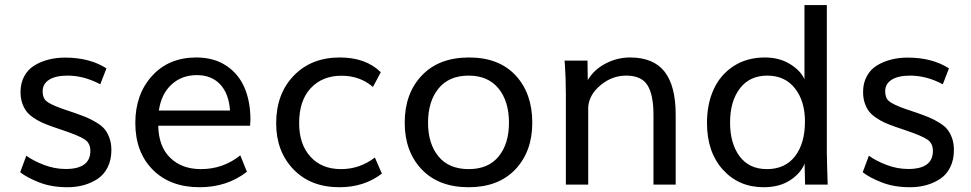

<svg xmlns="http://www.w3.org/2000/svg" viewBox="-20 -746 3923 776"><path d="M252.9 10.7Q188 10.7 138.4 -8.8Q88.9 -28.3 61.5 -49.8L86.4 -116.7Q114.3 -96.2 157.5 -79.6Q200.7 -63 245.6 -63Q345.2 -63 345.2 -136.2Q345.2 -167 322.8 -182.1Q300.3 -197.3 235.4 -219.2L192.4 -233.9Q167.5 -242.7 150.1 -250.5Q132.8 -258.3 115.2 -270.3Q97.7 -282.2 86.9 -296.1Q76.2 -310.1 69.6 -329.8Q63 -349.6 63 -374.5Q63 -410.2 77.9 -437.7Q92.8 -465.3 118.7 -481.2Q144.5 -497.1 175.8 -505.1Q207 -513.2 243.2 -513.2Q342.3 -513.2 410.2 -469.7L385.3 -405.3Q319.3 -440.4 253.4 -440.4Q205.1 -440.4 178.7 -423.8Q152.3 -407.2 152.3 -377Q152.3 -349.6 168.2 -336.7Q184.1 -323.7 231.4 -306.6Q273.9 -292.5 281.7 -289.6Q312.5 -278.8 331.1 -271Q349.6 -263.2 370.8 -250.2Q392.1 -237.3 403.6 -223.1Q415 -209 422.6 -187.7Q430.2 -166.5 430.2 -139.6Q430.2 -99.6 415 -69.6Q399.9 -39.6 374 -22.7Q348.1 -5.9 317.9 2.4Q287.6 10.7 252.9 10.7Z M622.1 -299.3H909.7Q904.8 -368.2 869.6 -405.3Q834.5 -442.4 775.9 -442.4Q714.4 -442.4 673.1 -404.3Q631.8 -366.2 622.1 -299.3ZM787.1 10.7Q667.5 10.7 597.2 -60.3Q526.9 -131.3 526.9 -249Q526.9 -364.7 594.5 -439.2Q662.1 -513.7 773.4 -513.7Q843.8 -513.7 893.8 -481Q943.8 -448.2 968 -392.1Q992.2 -335.9 992.2 -261.7Q992.2 -252.4 990.7 -237.8H619.6Q621.1 -153.8 668 -108.2Q714.8 -62.5 792 -62.5Q881.8 -62.5 951.2 -118.2L978 -51.8Q897.5 10.7 787.1 10.7Z M1351.6 10.7Q1235.4 10.7 1165.8 -61.8Q1096.2 -134.3 1096.2 -247.6Q1096.2 -366.2 1167 -439.9Q1237.8 -513.7 1353.5 -513.7Q1458.5 -513.7 1519 -454.1L1487.3 -394.5Q1435.1 -439.9 1359.9 -439.9Q1283.2 -439.9 1236.1 -389.9Q1189 -339.8 1189 -248Q1189 -163.1 1234.6 -112.8Q1280.3 -62.5 1358.4 -62.5Q1434.1 -62.5 1495.1 -109.4L1523.4 -44.4Q1452.1 10.7 1351.6 10.7Z M1874.5 10.7Q1752.9 10.7 1684.3 -61.5Q1615.7 -133.8 1615.7 -250Q1615.7 -368.2 1684.8 -440.9Q1753.9 -513.7 1875.5 -513.7Q1996.6 -513.7 2064 -441.2Q2131.3 -368.7 2131.3 -250Q2131.3 -133.8 2063 -61.5Q1994.6 10.7 1874.5 10.7ZM1874.5 -62.5Q1953.6 -62.5 1995.4 -113.8Q2037.1 -165 2037.1 -250Q2037.1 -336.4 1994.9 -388.4Q1952.6 -440.4 1874 -440.4Q1794.9 -440.4 1752.4 -388.4Q1710 -336.4 1710 -250Q1710 -165 1752.2 -113.8Q1794.4 -62.5 1874.5 -62.5Z M2267.1 0V-362.3Q2267.1 -395.5 2265.9 -430.2Q2264.6 -464.8 2263.2 -482.9L2261.7 -501H2354.5L2355.5 -422.4Q2381.3 -465.3 2428 -489.5Q2474.6 -513.7 2526.4 -513.7Q2621.1 -513.7 2666 -456.3Q2710.9 -398.9 2710.9 -282.2V0H2621.1V-281.7Q2621.1 -363.3 2596.7 -401.9Q2572.3 -440.4 2510.7 -440.4Q2454.1 -440.4 2407.7 -402.1Q2361.3 -363.8 2357.4 -314V0Z M3079.6 -62.5Q3153.3 -62.5 3193.4 -114.7Q3233.4 -167 3233.4 -254.9Q3233.4 -337.4 3192.9 -388.9Q3152.3 -440.4 3081.1 -440.4Q3009.8 -440.4 2970.2 -388.4Q2930.7 -336.4 2930.7 -251Q2930.7 -166 2969.2 -114.3Q3007.8 -62.5 3079.6 -62.5ZM3066.4 10.7Q2965.8 10.7 2901.6 -60.3Q2837.4 -131.3 2837.4 -249Q2837.4 -326.2 2864.7 -385.5Q2892.1 -444.8 2945.6 -479.2Q2999 -513.7 3071.3 -513.7Q3128.9 -513.7 3171.9 -487.8Q3214.8 -461.9 3231.4 -425.8V-725.6H3321.8V-129.9Q3322.3 -85 3325.2 0H3233.9L3231.9 -85Q3216.8 -45.9 3173.6 -17.6Q3130.4 10.7 3066.4 10.7Z M3658.2 10.7Q3593.3 10.7 3543.7 -8.8Q3494.1 -28.3 3466.8 -49.8L3491.7 -116.7Q3519.5 -96.2 3562.7 -79.6Q3606 -63 3650.9 -63Q3750.5 -63 3750.5 -136.2Q3750.5 -167 3728 -182.1Q3705.6 -197.3 3640.6 -219.2L3597.7 -233.9Q3572.8 -242.7 3555.4 -250.5Q3538.1 -258.3 3520.5 -270.3Q3502.9 -282.2 3492.2 -296.1Q3481.4 -310.1 3474.9 -329.8Q3468.3 -349.6 3468.3 -374.5Q3468.3 -410.2 3483.2 -437.7Q3498 -465.3 3523.9 -481.2Q3549.8 -497.1 3581.1 -505.1Q3612.3 -513.2 3648.4 -513.2Q3747.6 -513.2 3815.4 -469.7L3790.5 -405.3Q3724.6 -440.4 3658.7 -440.4Q3610.4 -440.4 3584 -423.8Q3557.6 -407.2 3557.6 -377Q3557.6 -349.6 3573.5 -336.7Q3589.4 -323.7 3636.7 -306.6Q3679.2 -292.5 3687 -289.6Q3717.8 -278.8 3736.3 -271Q3754.9 -263.2 3776.1 -250.2Q3797.4 -237.3 3808.8 -223.1Q3820.3 -209 3827.9 -187.7Q3835.4 -166.5 3835.4 -139.6Q3835.4 -99.6 3820.3 -69.6Q3805.2 -39.6 3779.3 -22.7Q3753.4 -5.9 3723.1 2.4Q3692.9 10.7 3658.2 10.7Z"/></svg>

Font: Muli
Style: Regular
Weight: 400
Designer: Vernon Adams
Foundry: newtypography
Version: Version 2; ttfautohint (v1.00rc1.6-4cba) -l 8 -r 50 -G 200 -